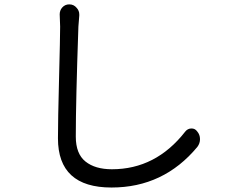

<svg xmlns="http://www.w3.org/2000/svg" viewBox="-20 -796 1040 862"><path d="M248 -731.4Q248 -749 258.8 -761.7Q271.5 -776.4 291 -776.4Q291 -776.4 291 -776.4Q311.5 -776.4 324.2 -760.7Q335.9 -748 335.9 -731.4Q335.9 -728.5 335.9 -725.6Q334 -703.1 332 -676.8Q320.3 -340.8 320.3 -182.6Q320.3 -105.5 363.8 -70.8Q407.2 -36.1 482.4 -36.1Q679.7 -36.1 811.5 -205.1Q822.3 -218.8 838.9 -219.2Q855.5 -219.7 865.2 -206.1Q877.9 -191.4 877.9 -171.9Q877.9 -170.9 877.9 -170.9Q877.9 -152.3 866.2 -136.7Q714.8 45.9 480.5 45.9Q240.2 45.9 240.2 -174.8Q240.2 -253.9 245.1 -441.9Q250 -629.9 250 -676.8Z"/></svg>

Font: Gen Jyuu GothicX Regular
Style: Regular
Weight: 400
Designer: [Source Han Sans]
Ryoko NISHIZUKA  (kana & ideographs); Paul D. Hunt (Latin, Greek & Cyrillic); Wenlong ZHANG  (bopomofo
Version: Version 1.002.20150607